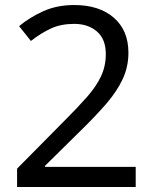

<svg xmlns="http://www.w3.org/2000/svg" viewBox="-20 -744 612 764"><path d="M520 0H48V-73L235 -262Q289 -316 326 -358Q363 -400 382 -440.5Q401 -481 401 -529Q401 -588 366 -618.5Q331 -649 275 -649Q223 -649 183.5 -631Q144 -613 103 -581L56 -640Q98 -675 152.5 -699.5Q207 -724 275 -724Q375 -724 433 -673.5Q491 -623 491 -534Q491 -478 468 -429Q445 -380 404 -332.5Q363 -285 308 -231L159 -84V-80H520Z"/></svg>

Font: Noto Sans Manichaean
Style: Regular
Weight: 400
Designer: Monotype Design Team
Foundry: Monotype Imaging Inc.
Version: Version 2.005; ttfautohint (v1.8.4.7-5d5b)